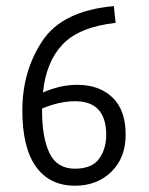

<svg xmlns="http://www.w3.org/2000/svg" viewBox="-20 -589 478 617"><path d="M383.8 -156.2Q383.8 -82 337.9 -37.1Q292 7.8 220.7 7.8Q139.6 7.8 95.7 -53.2Q51.8 -114.3 51.8 -234.4Q51.8 -360.4 116.2 -457.5Q180.7 -554.7 345.7 -569.3L351.6 -515.6Q233.4 -502 180.7 -445.8Q127.9 -389.6 118.2 -292Q173.8 -316.4 228.5 -316.4Q298.8 -316.4 341.3 -275.9Q383.8 -235.4 383.8 -156.2ZM321.3 -155.3Q321.3 -263.7 221.7 -263.7Q170.9 -263.7 115.2 -240.2V-233.4Q115.2 -146.5 139.2 -96.7Q163.1 -46.9 220.7 -46.9Q275.4 -46.9 298.3 -78.6Q321.3 -110.4 321.3 -155.3Z"/></svg>

Font: Sudo Light
Style: Regular
Weight: 300
Monospace: yes
Designer: Jens Kutilek
Foundry: Jens Kutilek
Version: Version 0.040